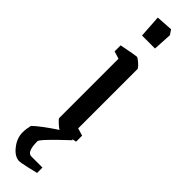

<svg xmlns="http://www.w3.org/2000/svg" viewBox="-304 -627 837 837"><g transform="rotate(45 114.0 -208.5)"><path d="M149.9 -537.1H69.8L63 -641.1L140.1 -646L154.8 -624ZM193.8 -43.9V-6.8Q186 -4.9 174.8 -2.9L178.2 0Q73.2 98.1 73.2 110.8Q73.2 176.8 101.1 176.8H169.9V210Q159.7 212.9 123.5 220.9Q87.4 229 79.1 229Q50.8 229 25.4 197Q0 165 0 129.9Q0 109.4 5.9 84Q36.6 54.2 106.9 7.8Q99.6 4.9 84.2 -9.3Q68.8 -23.4 68.8 -27.8V-393.1L34.2 -403.8V-440.9Q110.4 -456.1 119.1 -456.1Q125 -456.1 142.1 -440.7Q159.2 -425.3 159.2 -418.9V-54.2Z"/></g></svg>

Font: Grenze
Style: Regular
Weight: 400
Designer: Renata Polastri
Foundry: Omnibus-Type
Version: Version 1.002;PS 001.002;hotconv 1.0.88;makeotf.lib2.5.64775